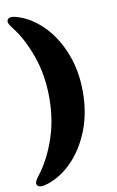

<svg xmlns="http://www.w3.org/2000/svg" viewBox="-96 -792 594 975"><g transform="rotate(-10 201.0 -305.0)"><path d="M326.5 -304.5Q326.5 -196.5 292.2 -108.5Q258 -20.5 200.5 39.8Q143 100 73 124Q28 139.5 16 124Q9.5 116 13.5 104.8Q17.5 93.5 33.5 73Q84 8.5 118.8 -89.8Q153.5 -188 153.5 -304.5Q153.5 -421 118.8 -519.2Q84 -617.5 33.5 -682Q17.5 -702.5 13.5 -713.5Q9.5 -724.5 16 -733Q28 -748.5 73 -733Q143 -709 200.5 -648.8Q258 -588.5 292.2 -500.5Q326.5 -412.5 326.5 -304.5Z"/></g></svg>

Font: Fraunces 9pt S000 Black
Style: Regular
Weight: 900
Version: Version 1.000; ttfautohint (v1.8.3)